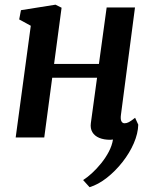

<svg xmlns="http://www.w3.org/2000/svg" viewBox="-20 -587 652 820"><path d="M496.5 -96.5Q494 -78 498.5 -69.2Q503 -60.5 512 -60.5Q521 -60.5 530.5 -65.5Q540 -70.5 557 -84L570.5 -54.5Q569.5 -17 551.5 24.8Q533.5 66.5 503.2 105Q473 143.5 436.5 172.2Q400 201 362.5 212.5L335 182Q352.5 171 372.8 152.5Q393 134 412 110.5Q431 87 444.8 60.8Q458.5 34.5 462.5 9Q459.5 9 456.5 9.5Q453.5 10 450.5 10Q423.5 10 403.8 1.8Q384 -6.5 374.5 -22.5Q365 -38.5 368 -61L394.5 -255H203L169 0H47L111.5 -477L62 -504L69.5 -543.5L217 -567L243 -554L211 -314H402.5L435.5 -555H556.5Z"/></svg>

Font: Merriweather SemiBold
Style: Italic
Weight: 600
Italic angle: -7.8°
Version: Version 2.101